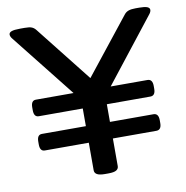

<svg xmlns="http://www.w3.org/2000/svg" viewBox="-79 -778 828 856"><g transform="rotate(-10 335.0 -350.0)"><path d="M82 -303Q60 -303 60 -334V-347Q60 -378 82 -378H587Q610 -378 610 -347V-334Q610 -303 587 -303ZM82 -148Q60 -148 60 -179V-192Q60 -223 82 -223H587Q610 -223 610 -192V-179Q610 -148 587 -148ZM328 2Q303 2 292 -4.5Q281 -11 281 -23V-342L26 -664Q21 -670 19 -675Q17 -680 17 -684Q17 -693 28.5 -697.5Q40 -702 68 -702H88Q109 -702 119.5 -698Q130 -694 138 -684L359 -404H317L539 -684Q547 -694 559 -698Q571 -702 590 -702H607Q632 -702 643 -697.5Q654 -693 654 -684Q654 -680 652 -675Q650 -670 645 -664L390 -339V-23Q390 -11 379.5 -4.5Q369 2 343 2Z"/></g></svg>

Font: Asap Expanded Medium
Style: Regular
Weight: 500
Width: 7
Designer: Pablo Cosgaya
Foundry: Omnibus-Type
Version: Version 3.001